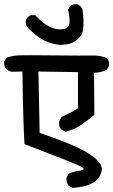

<svg xmlns="http://www.w3.org/2000/svg" viewBox="-26 -827 546 925"><path d="M322.3 77.6 305.7 68.8 304.7 67.9 303.7 66.9Q293 51.8 293.9 31.7V30.8L294.4 29.8L303.2 12.2L304.2 10.3L306.2 9.3Q316.9 4.4 328.1 1.2Q339.4 -2 351.1 -3.4Q371.1 -5.4 377.9 -13.2Q375.5 -19 354.5 -28.8Q320.8 -44.4 248.5 -72.3Q175.8 -100.1 95.7 -131.3L91.8 -132.8V-136.2Q85 -249.5 82 -482.4L32.2 -481.4H31.7H31.2Q16.1 -483.9 5.4 -492.7H4.9L4.4 -493.2Q-6.8 -506.8 -5.9 -527.8V-528.8L-5.4 -530.3L3.4 -546.9L4.9 -548.8L6.8 -549.3Q36.1 -559.6 68.8 -560.5Q100.6 -561.5 239.3 -560.1Q377.9 -558.6 415.5 -559.6Q434.6 -560.1 452.4 -557.4Q470.2 -554.7 486.3 -548.3L487.8 -547.9L488.8 -546.9Q501.5 -533.2 499 -512.2V-510.7L498.5 -509.8L489.7 -493.2L488.8 -492.2L487.8 -491.2Q481.9 -487.3 472.9 -484.1Q463.9 -481 452.6 -479Q441.4 -477.1 426.8 -476.1L428.7 -276.4V-273.4L426.3 -272Q387.2 -240.2 357.9 -220.7Q327.6 -200.7 291 -193.4L289.1 -192.9L287.1 -193.8L270.5 -202.6L269.5 -203.1L269 -204.1Q255.4 -219.7 258.8 -242.2V-243.2L259.8 -244.1L270.5 -262.7L271.5 -264.6L273.4 -265.1Q282.7 -269 292.5 -273.7Q302.2 -278.3 312 -283.7Q330.6 -294.4 349.6 -305.2V-479.5L159.2 -482.4L165 -187Q235.4 -163.1 305.7 -134.8Q342.3 -120.1 371.6 -104.5Q400.9 -88.9 423.3 -71.8Q470.2 -35.6 463.9 -4.4Q457.5 24.4 437 42.5Q417 60.1 386.2 68.4Q371.6 72.3 356.2 74.7Q340.8 77.1 325.7 78.1H323.7ZM258.3 -611.3Q220.2 -615.2 186 -632.3Q168.9 -641.1 151.4 -654.3Q133.8 -667.5 116.2 -685.1Q94.2 -703.1 98.6 -729.5V-730L99.1 -731Q106 -746.6 121.6 -753.4L123 -753.9H124H141.6H144L146 -752Q162.1 -733.9 179 -720.5Q195.8 -707 212.4 -698.7Q246.1 -681.6 277.3 -686.5Q306.2 -690.9 308.6 -715.8Q311.5 -744.6 301.8 -777.8L301.3 -780.3L302.7 -782.2L310.5 -795.9L311 -796.9L311.5 -797.4Q325.2 -808.6 346.2 -806.6H347.2L348.1 -806.2Q353 -803.7 357.4 -800.5Q361.8 -797.4 365 -793Q368.2 -788.6 370.6 -783.7L371.1 -782.7V-782.2Q375 -758.3 376 -731.4Q377 -704.6 374 -681.2Q373 -671.9 368.7 -663.6Q364.3 -655.3 357.4 -647.5Q350.6 -639.6 340.8 -632.3Q311.5 -609.4 258.8 -611.3Z"/></svg>

Font: NaikaiFont
Style: SemiBold
Weight: 600
Version: Version 1.89